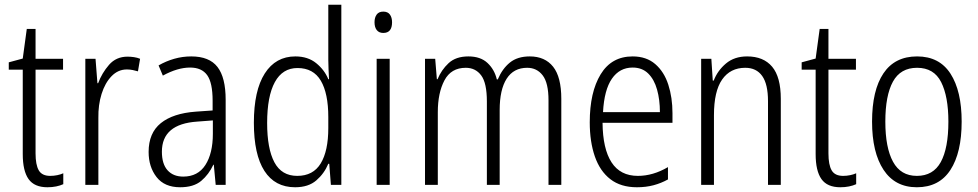

<svg xmlns="http://www.w3.org/2000/svg" viewBox="-20 -780 4125 810"><path d="M192 -38Q207 -38 221.5 -41Q236 -44 247 -49V-3Q234 3 217 6.5Q200 10 180 10Q125 10 100.5 -24.5Q76 -59 76 -130V-486H17V-517L76 -533L93 -658H130V-532H246V-486H130V-133Q130 -85 143.5 -61.5Q157 -38 192 -38Z M518 -541Q531 -541 545 -539Q559 -537 571 -532L562 -479Q552 -482 540 -484.5Q528 -487 515 -487Q478 -487 450.5 -458.5Q423 -430 408.5 -383.5Q394 -337 395 -282V0H340V-532H383L391 -429H394Q410 -472 440 -506.5Q470 -541 518 -541Z M787 -542Q863 -542 897.5 -497.5Q932 -453 932 -359V0H890L882 -85H880Q861 -44 829 -17Q797 10 740 10Q674 10 640.5 -33Q607 -76 607 -139Q607 -219 658.5 -260.5Q710 -302 806 -309L877 -314V-355Q877 -431 854 -463Q831 -495 782 -495Q729 -495 667 -461L649 -504Q680 -522 715 -532Q750 -542 787 -542ZM812 -267Q663 -257 663 -140Q663 -88 687 -61.5Q711 -35 753 -35Q815 -35 846.5 -84Q878 -133 878 -216V-272Z M1225 10Q1140 10 1095.5 -59Q1051 -128 1051 -262Q1051 -398 1097 -470Q1143 -542 1226 -542Q1279 -542 1314 -513.5Q1349 -485 1365 -446H1368Q1367 -468 1366 -488.5Q1365 -509 1365 -527V-760H1420V0H1376L1369 -89H1365Q1348 -48 1314.5 -19Q1281 10 1225 10ZM1234 -38Q1301 -38 1333 -90.5Q1365 -143 1365 -240V-286Q1365 -386 1333.5 -439.5Q1302 -493 1235 -493Q1172 -493 1139.5 -433.5Q1107 -374 1107 -261Q1107 -153 1137.5 -95.5Q1168 -38 1234 -38Z M1597 -731Q1616 -731 1625 -718.5Q1634 -706 1634 -686Q1634 -641 1597 -641Q1579 -641 1569.5 -653Q1560 -665 1560 -686Q1560 -706 1569 -718.5Q1578 -731 1597 -731ZM1624 -532V0H1569V-532Z M2215 -542Q2279 -542 2313.5 -498.5Q2348 -455 2348 -363V0H2294V-357Q2294 -430 2269.5 -462Q2245 -494 2204 -494Q2147 -494 2117.5 -448Q2088 -402 2088 -316V0H2034V-352Q2034 -430 2010 -462Q1986 -494 1945 -494Q1883 -494 1855 -441Q1827 -388 1827 -307V0H1773V-532H1816L1823 -446H1826Q1842 -485 1872.5 -513.5Q1903 -542 1956 -542Q2007 -542 2036.5 -514.5Q2066 -487 2076 -445H2080Q2099 -490 2131 -516Q2163 -542 2215 -542Z M2649 -542Q2707 -542 2744.5 -509.5Q2782 -477 2799.5 -422.5Q2817 -368 2817 -303V-262H2522Q2523 -152 2560 -95Q2597 -38 2671 -38Q2735 -38 2798 -75V-23Q2769 -7 2737 1.5Q2705 10 2667 10Q2599 10 2555 -24Q2511 -58 2489.5 -120Q2468 -182 2468 -264Q2468 -391 2514 -466.5Q2560 -542 2649 -542ZM2649 -495Q2594 -495 2561.5 -448Q2529 -401 2524 -307H2764Q2764 -359 2752 -402Q2740 -445 2714.5 -470Q2689 -495 2649 -495Z M3132 -542Q3201 -542 3237.5 -498.5Q3274 -455 3274 -363V0H3220V-353Q3220 -425 3195.5 -459.5Q3171 -494 3124 -494Q3061 -494 3026.5 -444.5Q2992 -395 2992 -294V0H2938V-532H2981L2987 -440H2991Q3007 -482 3042.5 -512Q3078 -542 3132 -542Z M3537 -38Q3552 -38 3566.5 -41Q3581 -44 3592 -49V-3Q3579 3 3562 6.5Q3545 10 3525 10Q3470 10 3445.5 -24.5Q3421 -59 3421 -130V-486H3362V-517L3421 -533L3438 -658H3475V-532H3591V-486H3475V-133Q3475 -85 3488.5 -61.5Q3502 -38 3537 -38Z M4037 -267Q4037 -136 3989.5 -63Q3942 10 3848 10Q3756 10 3707.5 -63.5Q3659 -137 3659 -267Q3659 -399 3707 -470.5Q3755 -542 3849 -542Q3943 -542 3990 -469Q4037 -396 4037 -267ZM3715 -267Q3715 -157 3747.5 -97.5Q3780 -38 3848 -38Q3917 -38 3949 -96.5Q3981 -155 3981 -267Q3981 -373 3950.5 -433.5Q3920 -494 3849 -494Q3779 -494 3747 -435.5Q3715 -377 3715 -267Z"/></svg>

Font: Noto Sans Tamil Condensed Light
Style: Regular
Weight: 300
Width: 3
Designer: Jelle Bosma - Monotype Design Team
Foundry: Monotype Imaging Inc.
Version: Version 2.004; ttfautohint (v1.8.4.7-5d5b)